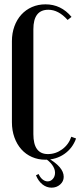

<svg xmlns="http://www.w3.org/2000/svg" viewBox="-20 -728 373 886"><path d="M35 -538Q35 -575 46.5 -606.5Q58 -638 78.5 -660.5Q99 -683 127.5 -695.5Q156 -708 190 -708Q262 -708 310 -650L292 -636Q250 -683 203 -683Q134 -683 134 -593V-109Q134 -17 201 -17Q237 -17 267 -39Q297 -61 309 -97L331 -89Q315 -44 277 -17.5Q239 9 189 9Q156 9 127.5 -3.5Q99 -16 78.5 -39Q58 -62 46.5 -94Q35 -126 35 -164ZM158 75Q166 92 177 100.5Q188 109 200 109Q214 109 224 97.5Q234 86 234 69Q234 51 220.5 32.5Q207 14 182 -1H197Q274 42 274 88Q274 109 257.5 123.5Q241 138 218 138Q195 138 176 123Q157 108 146 81Z"/></svg>

Font: Moniqa Narrow Heading
Style: Bold
Weight: 700
Width: 4
Designer: Rajesh Rajput
Foundry: Rajesh Rajput
Version: Version 1.000